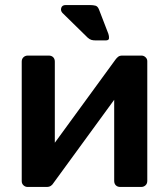

<svg xmlns="http://www.w3.org/2000/svg" viewBox="-20 -740 663 760"><path d="M360 -580Q349 -580 342 -582Q335 -584 327 -591L227 -689Q219 -698 222.5 -709Q226 -720 240 -720H335Q349 -720 358 -717.5Q367 -715 372 -702L409 -606Q412 -597 411.5 -588.5Q411 -580 398 -580ZM89 0Q80 0 73 -6.5Q66 -13 66 -23V-496Q66 -507 73 -513.5Q80 -520 90 -520H173Q184 -520 190.5 -513.5Q197 -507 197 -496V-175L437 -504Q442 -511 448 -515.5Q454 -520 464 -520H540Q549 -520 556 -513.5Q563 -507 563 -498V-24Q563 -13 556 -6.5Q549 0 539 0H456Q445 0 438.5 -6.5Q432 -13 432 -24V-345L192 -16Q188 -9 181.5 -4.5Q175 0 165 0Z"/></svg>

Font: Fz Rubik Med
Style: Regular
Weight: 500
Designer: Hubert and Fischer
Foundry: Hubert and Fischer
Version: Vit hóa bi FontZin.com